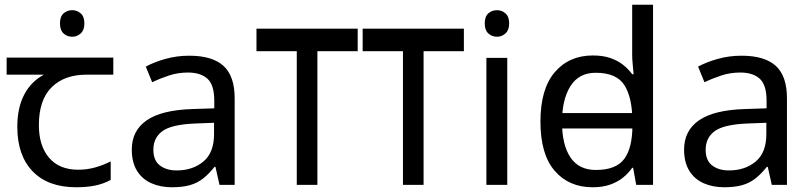

<svg xmlns="http://www.w3.org/2000/svg" viewBox="-20 -780 3421 810"><path d="M285 -737Q305 -737 320.5 -723.5Q336 -710 336 -681Q336 -653 320.5 -639Q305 -625 285 -625Q263 -625 248 -639Q233 -653 233 -681Q233 -710 248 -723.5Q263 -737 285 -737ZM301 10Q183 10 118 -57Q53 -124 53 -245Q53 -325 82 -380.5Q111 -436 165 -465H8V-537H458V-465H345Q251 -465 197.5 -411.5Q144 -358 144 -252Q144 -165 187 -114.5Q230 -64 310 -64Q347 -64 381 -73.5Q415 -83 447 -99V-21Q418 -5 383 2.5Q348 10 301 10Z M778 -545Q876 -545 923 -502Q970 -459 970 -365V0H906L889 -76H885Q862 -47 837.5 -27.5Q813 -8 781.5 1Q750 10 705 10Q657 10 618.5 -7Q580 -24 558 -59.5Q536 -95 536 -149Q536 -229 599 -272.5Q662 -316 793 -320L884 -323V-355Q884 -422 855 -448Q826 -474 773 -474Q731 -474 693 -461.5Q655 -449 622 -433L595 -499Q630 -518 678 -531.5Q726 -545 778 -545ZM804 -259Q704 -255 665.5 -227Q627 -199 627 -148Q627 -103 654.5 -82Q682 -61 725 -61Q793 -61 838 -98.5Q883 -136 883 -214V-262Z M1489 -659V-564H1319V0H1232V-564H1062V-659Z M1937 -659V-564H1767V0H1680V-564H1510V-659Z M2120 -536V0H2032V-536ZM2077 -737Q2097 -737 2112.5 -723.5Q2128 -710 2128 -681Q2128 -653 2112.5 -639Q2097 -625 2077 -625Q2055 -625 2040 -639Q2025 -653 2025 -681Q2025 -710 2040 -723.5Q2055 -737 2077 -737Z M2309 -238V-303H2685V-238ZM2480 10Q2380 10 2320 -59.5Q2260 -129 2260 -267Q2260 -405 2320.5 -475.5Q2381 -546 2481 -546Q2523 -546 2554 -535.5Q2585 -525 2608 -507Q2631 -489 2647 -467H2653Q2652 -480 2649.5 -505.5Q2647 -531 2647 -546V-760H2735V0H2664L2651 -72H2647Q2631 -49 2608 -30.5Q2585 -12 2553.5 -1Q2522 10 2480 10ZM2494 -63Q2579 -63 2613.5 -109.5Q2648 -156 2648 -250V-266Q2648 -366 2615 -419.5Q2582 -473 2493 -473Q2422 -473 2386.5 -416.5Q2351 -360 2351 -265Q2351 -169 2386.5 -116Q2422 -63 2494 -63Z M3108 -545Q3206 -545 3253 -502Q3300 -459 3300 -365V0H3236L3219 -76H3215Q3192 -47 3167.5 -27.5Q3143 -8 3111.5 1Q3080 10 3035 10Q2987 10 2948.5 -7Q2910 -24 2888 -59.5Q2866 -95 2866 -149Q2866 -229 2929 -272.5Q2992 -316 3123 -320L3214 -323V-355Q3214 -422 3185 -448Q3156 -474 3103 -474Q3061 -474 3023 -461.5Q2985 -449 2952 -433L2925 -499Q2960 -518 3008 -531.5Q3056 -545 3108 -545ZM3134 -259Q3034 -255 2995.5 -227Q2957 -199 2957 -148Q2957 -103 2984.5 -82Q3012 -61 3055 -61Q3123 -61 3168 -98.5Q3213 -136 3213 -214V-262Z"/></svg>

Font: ukannada05
Style: Book
Weight: 400
Designer: Jelle Bosma - Monotype Design Team
Foundry: Monotype Imaging Inc.
Version: Version 2.003